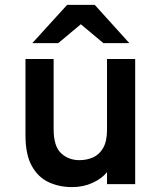

<svg xmlns="http://www.w3.org/2000/svg" viewBox="-20 -752 656 784"><path d="M274 12Q222 12 178.8 -8Q135.5 -28 109.8 -74.5Q84 -121 84 -200V-511H199V-225Q199 -154 229.8 -126Q260.5 -98 304 -98Q334 -98 359.8 -109.2Q385.5 -120.5 401.2 -147.8Q417 -175 417 -223V-511H532V0H417V-49Q396 -23 358.2 -5.5Q320.5 12 274 12ZM112 -576 254 -732H367L508 -576H402L310 -653L218 -576Z"/></svg>

Font: Overpass Mono
Style: Bold
Weight: 700
Monospace: yes
Designer: Delve Withrington, Dave Bailey
Foundry: Delve Fonts LLC
Version: Version 4.000